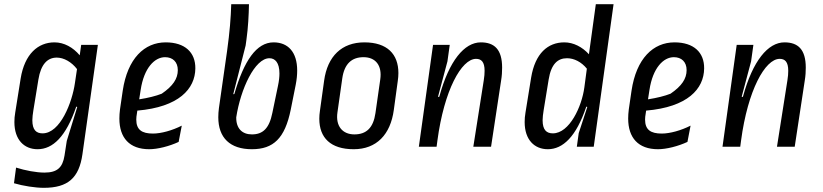

<svg xmlns="http://www.w3.org/2000/svg" viewBox="-20 -703 3942 920"><path d="M53 -164C50 -148 49 -132 49 -118C49 -33 96 12 160 12C233 12 296 -48 345 -191L348 -192L350 -190L300 -28L289 43C280 99 255 124 193 124C154 124 101 114 57 100L47 175C91 188 149 197 190 197C306 197 359 149 375 36L449 -488H369L362 -438C330 -476 287 -500 241 -500C162 -500 98 -444 79 -327ZM184 -64C154 -64 135 -80 135 -127C135 -140 137 -156 140 -175L164 -322C176 -396 208 -427 252 -427C286 -427 323 -406 349 -372L339 -305C326 -213 269 -64 184 -64Z M916 -375C917 -452 866 -500 774 -500C672 -500 591 -423 568 -268L555 -179C553 -163 552 -149 552 -135C552 -43 600 12 695 12C735 12 791 -2 836 -23L851 -101C806 -78 752 -63 713 -63C660 -63 633 -81 633 -130C633 -139 634 -148 636 -159L638 -173C837 -190 915 -277 916 -375ZM654 -272C670 -378 721 -429 771 -429C807 -429 832 -407 832 -367C832 -326 809 -291 755 -254C727 -243 691 -234 647 -227Z M1157 -485 1161 -514C1169 -571 1172 -632 1173 -683H1088C1086 -616 1081 -552 1068 -458L1029 -185C1027 -170 1026 -155 1026 -141C1026 -43 1082 12 1187 12C1290 12 1345 -40 1373 -177L1397 -297C1402 -322 1404 -345 1404 -365C1404 -455 1359 -500 1291 -500C1209 -500 1149 -412 1103 -253L1100 -251L1098 -253ZM1271 -424C1298 -424 1319 -403 1319 -351C1319 -335 1317 -315 1312 -292L1285 -162C1270 -87 1239 -59 1187 -59C1140 -59 1111 -88 1112 -141C1133 -277 1201 -424 1271 -424Z M1779 -161C1769 -91 1736 -59 1678 -59C1622 -59 1587 -98 1597 -165L1620 -327C1630 -398 1666 -429 1722 -429C1779 -429 1812 -390 1802 -322ZM1886 -315C1888 -328 1889 -341 1889 -353C1889 -444 1835 -500 1726 -500C1618 -500 1549 -434 1533 -316L1513 -172C1511 -159 1510 -146 1510 -134C1510 -43 1564 12 1675 12C1784 12 1851 -58 1867 -176Z M2072 0 2076 -30C2108 -270 2191 -421 2261 -421C2286 -421 2302 -407 2302 -364C2302 -351 2301 -336 2298 -318L2248 0H2333L2381 -316C2385 -340 2386 -360 2386 -379C2386 -466 2349 -500 2284 -500C2205 -500 2132 -412 2085 -240L2082 -238L2079 -240L2124 -409L2135 -488H2055L1987 0Z M2498 -164C2495 -148 2494 -132 2494 -118C2494 -33 2541 12 2605 12C2677 12 2741 -48 2789 -191L2792 -192L2794 -190L2753 -65L2744 0H2825L2920 -683H2835L2802 -443C2770 -478 2728 -500 2684 -500C2605 -500 2544 -447 2525 -331ZM2629 -64C2599 -64 2580 -80 2580 -127C2580 -140 2582 -156 2585 -175L2609 -322C2621 -396 2652 -424 2697 -424C2731 -424 2766 -406 2792 -374L2780 -284C2768 -193 2709 -64 2629 -64Z M3354 -375C3355 -452 3304 -500 3212 -500C3110 -500 3029 -423 3006 -268L2993 -179C2991 -163 2990 -149 2990 -135C2990 -43 3038 12 3133 12C3173 12 3229 -2 3274 -23L3289 -101C3244 -78 3190 -63 3151 -63C3098 -63 3071 -81 3071 -130C3071 -139 3072 -148 3074 -159L3076 -173C3275 -190 3353 -277 3354 -375ZM3092 -272C3108 -378 3159 -429 3209 -429C3245 -429 3270 -407 3270 -367C3270 -326 3247 -291 3193 -254C3165 -243 3129 -234 3085 -227Z M3527 0 3531 -30C3563 -270 3646 -421 3716 -421C3741 -421 3757 -407 3757 -364C3757 -351 3756 -336 3753 -318L3703 0H3788L3836 -316C3840 -340 3841 -360 3841 -379C3841 -466 3804 -500 3739 -500C3660 -500 3587 -412 3540 -240L3537 -238L3534 -240L3579 -409L3590 -488H3510L3442 0Z"/></svg>

Font: Ropa Sans
Style: Italic
Weight: 400
Designer: Botio Nikoltchev
Foundry: Botjo Nikoltchev
Version: Version 1.002